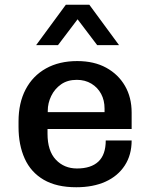

<svg xmlns="http://www.w3.org/2000/svg" viewBox="-20 -778 640 808"><path d="M301 10Q218 10 164 -21.5Q110 -53 84 -110.5Q58 -168 58 -244V-267Q58 -345 88 -402Q118 -459 173.5 -490Q229 -521 305 -521Q376 -521 427 -493Q478 -465 506 -416.5Q534 -368 534 -304V-235H180V-215Q180 -143 215 -106Q250 -69 304 -69Q363 -69 394 -98Q425 -127 425 -187H534Q534 -126 505 -81.5Q476 -37 424 -13.5Q372 10 301 10ZM181 -306H420V-321Q420 -356 405.5 -383Q391 -410 364.5 -426Q338 -442 303 -442Q264 -442 237 -423Q210 -404 195.5 -374Q181 -344 181 -312ZM132 -588 257 -758H356L481 -588H389L270 -745H343L224 -588Z"/></svg>

Font: Chivo Mono Medium
Style: Regular
Weight: 500
Monospace: yes
Designer: Hector Gatti
Foundry: Omnibus-Type
Version: Version 1.008